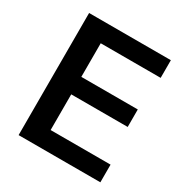

<svg xmlns="http://www.w3.org/2000/svg" viewBox="-164 -832 917 960"><g transform="rotate(30 294.5 -352.5)"><path d="M76 0V-705H548V-603H202V-409H528V-308H202V-102H548V0Z"/></g></svg>

Font: wassup Sans
Style: Bold
Weight: 700
Version: Version 2.001